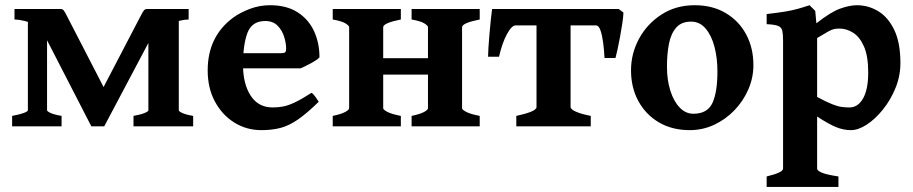

<svg xmlns="http://www.w3.org/2000/svg" viewBox="-20 -489 3534 743"><path d="M496.6 0V-40.5Q523.9 -45.4 539.1 -51.5Q554.2 -57.6 554.2 -62.5V-417L671.9 -437.5V-62.5Q671.9 -58.1 685.3 -51.8Q698.7 -45.4 727.5 -40.5V0ZM710 -413.6Q696.3 -413.6 675.8 -408.9Q655.3 -404.3 634 -397Q612.8 -389.6 596.7 -381.1Q580.6 -372.6 576.2 -364.3L383.3 0H367.2L361.3 -114.7L522.5 -423.8Q533.7 -445.8 537.8 -450Q542 -454.1 548.3 -454.1H710ZM381.8 0H333.5L149.9 -356.9Q138.7 -378.9 117.2 -391.1Q95.7 -403.3 73.2 -408.4Q50.8 -413.6 36.1 -413.6V-454.1H214.8Q222.2 -454.1 226.6 -448.7Q231 -443.4 240.7 -423.8L399.9 -115.2ZM26.9 0V-40.5Q54.2 -45.4 71 -51.5Q87.9 -57.6 87.9 -62.5V-431.2L162.1 -439.9V-62.5Q162.1 -58.1 175.8 -51.8Q189.5 -45.4 218.3 -40.5V0Z M1216.3 -267.1Q1207.5 -257.3 1183.1 -244.1Q1158.7 -231 1143.1 -224.6H843.3L844.2 -283.2H1068.8Q1080.1 -283.2 1083.7 -286.9Q1087.4 -290.5 1087.4 -300.8Q1087.4 -320.8 1079.8 -345.9Q1072.3 -371.1 1054.4 -389.4Q1036.6 -407.7 1006.3 -407.7Q955.1 -407.7 937.7 -362.1Q920.4 -316.4 920.4 -237.8Q920.4 -164.6 950 -118.9Q979.5 -73.2 1035.6 -73.2Q1056.2 -73.2 1075.7 -76.9Q1095.2 -80.6 1121.1 -92.8Q1147 -105 1185.5 -129.9Q1191.9 -126.5 1201.7 -112.8Q1211.4 -99.1 1213.4 -95.2Q1167.5 -50.3 1132.8 -26.4Q1098.1 -2.4 1065.2 6.1Q1032.2 14.6 991.2 14.6Q934.1 14.6 887 -14.6Q839.8 -43.9 811.8 -95.9Q783.7 -147.9 783.7 -216.8Q783.7 -347.2 881.8 -420.4Q909.2 -440.4 946.8 -454.6Q984.4 -468.8 1024.9 -468.8Q1088.9 -468.8 1131.3 -441.7Q1173.8 -414.6 1195.1 -368.9Q1216.3 -323.2 1216.3 -267.1Z M1391.6 -200.2V-263.7H1695.8V-200.2ZM1267.6 0V-40.5Q1300.8 -47.4 1315.9 -55.7Q1331.1 -64 1331.1 -70.3V-383.8Q1331.1 -389.6 1317.1 -398.4Q1303.2 -407.2 1267.6 -413.6V-454.1H1531.2V-413.6Q1462.9 -399.9 1462.9 -383.8V-70.3Q1462.9 -64.5 1479.2 -55.9Q1495.6 -47.4 1531.2 -40.5V0ZM1572.8 0V-40.5Q1606 -47.4 1621.1 -55.7Q1636.2 -64 1636.2 -70.3V-383.8Q1636.2 -389.6 1622.3 -398.4Q1608.4 -407.2 1572.8 -413.6V-454.1H1836.4V-413.6Q1768.1 -399.9 1768.1 -383.8V-70.3Q1768.1 -64.5 1784.4 -55.9Q1800.8 -47.4 1836.4 -40.5V0Z M2392.6 -440.4Q2392.1 -423.8 2388.2 -398.4Q2384.3 -373 2379.4 -346.2Q2374.5 -319.3 2369.6 -297.1Q2364.7 -274.9 2361.8 -264.6H2319.3Q2317.9 -295.4 2314 -324.5Q2310.1 -353.5 2303.5 -372.1Q2296.9 -390.6 2286.6 -390.6H2135.7L2147.5 -454.1H2374.5ZM1975.1 -390.6Q1960 -390.6 1941.7 -356.7Q1923.3 -322.8 1911.1 -269.5H1868.7Q1868.7 -280.3 1870.1 -303.7Q1871.6 -327.1 1874 -355.7Q1876.5 -384.3 1879.2 -410.9Q1881.8 -437.5 1884.3 -454.1H2132.3L2095.2 -390.6ZM1978 0V-40.5Q2011.2 -47.4 2033.7 -56.2Q2056.2 -64.9 2056.2 -75.2V-403.3Q2056.2 -409.2 2042.2 -411.1Q2028.3 -413.1 1992.7 -413.6V-454.1H2251.5V-413.6Q2218.8 -413.1 2203.4 -411.6Q2188 -410.2 2188 -403.3V-75.2Q2188 -65.9 2209.2 -56.6Q2230.5 -47.4 2266.1 -40.5V0Z M2895.5 -236.8Q2895.5 -188 2876 -143.1Q2856.4 -98.1 2822.3 -62.5Q2788.1 -26.9 2743.7 -6.1Q2699.2 14.6 2649.4 14.6Q2580.6 14.6 2529.5 -15.6Q2478.5 -45.9 2450.2 -98.1Q2421.9 -150.4 2421.9 -216.8Q2421.9 -281.7 2452.9 -339.1Q2483.9 -396.5 2539.6 -432.6Q2595.2 -468.8 2668.5 -468.8Q2737.3 -468.8 2788.3 -438.5Q2839.4 -408.2 2867.4 -356Q2895.5 -303.7 2895.5 -236.8ZM2756.3 -212.4Q2756.3 -264.2 2744.9 -307.9Q2733.4 -351.6 2710.7 -378.4Q2688 -405.3 2654.3 -405.3Q2617.2 -405.3 2596.9 -382.3Q2576.7 -359.4 2568.8 -320.1Q2561 -280.8 2561 -231Q2561 -179.7 2574 -138.4Q2586.9 -97.2 2610.1 -73Q2633.3 -48.8 2663.1 -48.8Q2717.8 -48.8 2737.1 -90.8Q2756.3 -132.8 2756.3 -212.4Z M3272.9 14.6Q3244.6 14.6 3216.1 3.2Q3187.5 -8.3 3142.1 -38.1V163.6Q3142.1 171.4 3160.4 179.2Q3178.7 187 3224.6 193.8V234.4H2946.8V193.8Q3010.3 178.7 3010.3 163.6V-332.5Q3010.3 -356.9 3007.3 -370.1Q3004.4 -383.3 2991.2 -388.7Q2978 -394 2946.8 -395.5V-434.6Q2988.8 -439.5 3015.9 -443.8Q3043 -448.2 3064.7 -454.1Q3086.4 -460 3112.8 -468.8L3134.8 -446.8L3139.2 -398.9Q3195.3 -442.9 3231.7 -455.8Q3268.1 -468.8 3295.9 -468.8Q3340.3 -468.8 3378.7 -445.6Q3417 -422.4 3440.7 -373Q3464.4 -323.7 3464.4 -245.1Q3464.4 -195.3 3445.6 -148.9Q3426.8 -102.5 3397 -65.4Q3367.2 -28.3 3334.2 -6.8Q3301.3 14.6 3272.9 14.6ZM3229 -378.4Q3217.3 -378.4 3208.5 -376.7Q3199.7 -375 3185.3 -367.2Q3170.9 -359.4 3142.1 -341.8V-113.8Q3178.7 -94.2 3200.4 -85.7Q3222.2 -77.1 3237.1 -75.2Q3252 -73.2 3267.1 -73.2Q3300.3 -73.2 3320.1 -108.4Q3339.8 -143.6 3339.8 -208Q3339.8 -272.5 3323.2 -309.6Q3306.6 -346.7 3281.2 -362.5Q3255.9 -378.4 3229 -378.4Z"/></svg>

Font: Gentium Book Plus
Style: Bold
Weight: 700
Designer: Victor Gaultney, Annie Olsen, Iska Routamaa, Becca Hirsbrunner
Foundry: SIL International
Version: Version 6.101